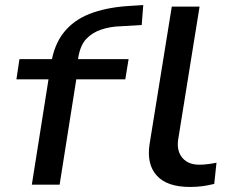

<svg xmlns="http://www.w3.org/2000/svg" viewBox="-20 -731 915 760"><path d="M106 0 172 -417H45L57 -497H219L178 -463L182 -478Q194 -554 232.5 -602.5Q271 -651 334.5 -676Q398 -701 485 -707L547 -711L541 -632L457 -627Q417 -626 381 -614Q345 -602 321.5 -577Q298 -552 290 -504L286 -477L267 -497H489L476 -417H282L216 0ZM732 9Q641 9 600.5 -36Q560 -81 572 -160L660 -705H770L685 -177Q681 -149 689.5 -127Q698 -105 718 -92Q738 -79 769 -79Q786 -79 804.5 -81.5Q823 -84 837 -87L828 -3Q803 3 781 6Q759 9 732 9Z"/></svg>

Font: Nunito Sans 7pt Expanded Medium
Style: Italic
Weight: 500
Width: 7
Italic angle: -9°
Designer: Vernon Adams
Foundry: Vernon Adams
Version: Version 3.101;gftools[0.9.27]